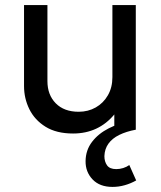

<svg xmlns="http://www.w3.org/2000/svg" viewBox="-20 -510 634 755"><path d="M422.5 225Q372 225 344 195.5Q316 166 316.5 123.5Q317 80.5 341.8 48Q366.5 15.5 407.8 -5.5Q449 -26.5 499 -35L514 0Q476.5 7 449 20.5Q421.5 34 406.5 54.8Q391.5 75.5 390.5 104Q390.5 125.5 401 140.2Q411.5 155 437 155Q451 155 464.5 150.8Q478 146.5 488.5 139L515.5 199.5Q494.5 211.5 470.8 218.2Q447 225 422.5 225ZM267.5 15Q202 15 159.2 -11.5Q116.5 -38 95.5 -80.5Q74.5 -123 74.5 -171.5V-490H166.5V-191Q166.5 -137 199.2 -103.8Q232 -70.5 289.5 -70.5Q326.5 -70.5 356.5 -87.5Q386.5 -104.5 404.2 -135.2Q422 -166 422 -206.5V-490H514V0H429.5V-60Q399 -23 358.2 -4Q317.5 15 267.5 15Z"/></svg>

Font: Geologica Thin Roman Light
Style: Regular
Weight: 300
Version: Version 1.010;gftools[0.9.28]